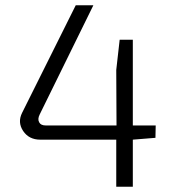

<svg xmlns="http://www.w3.org/2000/svg" viewBox="-20 -710 643 730"><path d="M485 -179V0H422V-179H133Q90 -179 68 -212Q46 -245 64 -281L268 -690H335L131 -275Q122 -257 129 -245Q135 -233 154 -233H423L422 -444L435 -559H485V-233H572L571 -186Z"/></svg>

Font: Taylor Sans Light
Style: Regular
Weight: 300
Italic angle: -8°
Designer: Natanael Gama
Version: Version 1.001 September 8, 2015